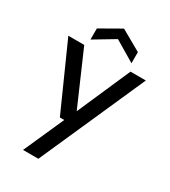

<svg xmlns="http://www.w3.org/2000/svg" viewBox="-220 -811 1011 1139"><g transform="rotate(30 285.5 -241.5)"><path d="M126 220 249 -56H219L20 -501H129L287 -138L446 -501H551L231 220ZM145 -547V-623L285 -703L426 -623V-547L285 -631Z"/></g></svg>

Font: DM Sans 17pt Medium
Style: Regular
Weight: 500
Version: Version 4.004;gftools[0.9.30]